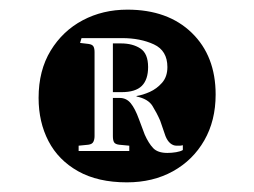

<svg xmlns="http://www.w3.org/2000/svg" viewBox="-20 -782 527 398"><path d="M243 -404Q183 -404 142 -427Q101 -450 80.5 -489.5Q60 -529 60 -579Q60 -636 85 -677Q110 -718 151.5 -740Q193 -762 244 -762Q328 -762 377.5 -714Q427 -666 427 -586Q427 -532 403.5 -491Q380 -450 338.5 -427Q297 -404 243 -404ZM327 -465Q336 -465 345 -466.5Q354 -468 359 -471V-481Q355 -480 352.5 -480Q350 -480 346 -480Q339 -480 333 -485Q327 -490 323 -500L312 -532Q305 -548 296 -562.5Q287 -577 263 -582V-583Q276 -585 290.5 -591.5Q305 -598 316 -610.5Q327 -623 327 -643Q327 -677 299 -690Q271 -703 233 -703H149L146 -693L163 -691Q171 -690 173.5 -686Q176 -682 176 -674V-500Q176 -493 173.5 -488Q171 -483 163 -482L143 -480V-469H248V-480L227 -482Q219 -483 216.5 -487Q214 -491 214 -500V-579H228Q242 -579 251 -568Q260 -557 268 -535L280 -503Q288 -485 297.5 -475Q307 -465 327 -465ZM214 -591V-692H231Q255 -692 271 -681.5Q287 -671 287 -643Q287 -617 274 -604Q261 -591 232 -591Z"/></svg>

Font: Literata 60pt
Style: Regular
Weight: 400
Designer: Latin by Veronika Burian and Jose Scaglione. Greek by Irene Vlachou. Cyrillic by Vera Evstafieva.
Foundry: TypeTogether
Version: Version 3.002